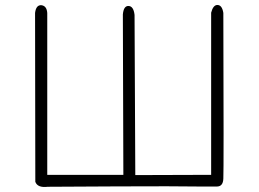

<svg xmlns="http://www.w3.org/2000/svg" viewBox="-20 -765 1040 772"><path d="M121 -713Q125 -746 147 -744Q168 -741 170 -713V-62H476L474 -707Q477 -741 496 -741Q517 -741 521 -705L524 -61L829 -62V-714Q837 -745 854 -745Q873 -745 878 -713Q880 -79 878 -47Q877 -15 852 -15Q835 -15 785 -15Q735 -15 650 -16Q566 -16 446.5 -15.5Q327 -15 172 -14Q131 -9 122 -34Z"/></svg>

Font: Yomogi
Style: Regular
Weight: 400
Designer: satsuyako
Foundry: satsuyako
Version: Version 3.100